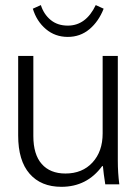

<svg xmlns="http://www.w3.org/2000/svg" viewBox="-20 -718 531 748"><path d="M379.9 -198.2V-500H439V-91.8Q439 -44.9 444.8 0H390.1Q383.3 -43 380.9 -70.8H377.9Q318.8 9.8 219.2 9.8Q139.6 9.8 95.2 -41.3Q50.8 -92.3 50.8 -189.9V-500H109.9V-188Q109.9 -116.2 142.6 -79.1Q175.3 -42 234.9 -42Q300.8 -42 340.3 -85Q379.9 -127.9 379.9 -198.2ZM244.1 -574.2Q194.8 -574.2 158.7 -604.7Q122.6 -635.3 107.9 -684.1L139.2 -698.2Q150.4 -662.6 177.2 -640.4Q204.1 -618.2 244.1 -618.2Q314.9 -618.2 353 -698.2L383.8 -684.1Q364.3 -634.3 328.4 -604.2Q292.5 -574.2 244.1 -574.2Z"/></svg>

Font: LT Hoop Light
Style: Regular
Weight: 300
Designer: Daniel Lyons
Foundry: LyonsType
Version: Version 1.000